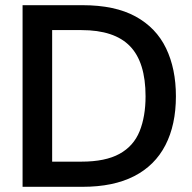

<svg xmlns="http://www.w3.org/2000/svg" viewBox="-20 -720 741 740"><path d="M67 0V-700H298Q423 -700 502.5 -656.5Q582 -613 620 -534Q658 -455 658 -349Q658 -239 617.5 -160.5Q577 -82 497 -41Q417 0 298 0ZM181 -97H294Q386 -97 440.5 -127Q495 -157 518 -214Q541 -271 541 -349Q541 -480 481 -542Q421 -604 294 -604H181Z"/></svg>

Font: Rethink Sans SemiBold
Style: Regular
Weight: 600
Designer: The Rethink Sans project authors (Hans Thiessen). DM Sans designed by Colophon Foundry.
Foundry: Rethink Communications LLC
Version: Version 1.001